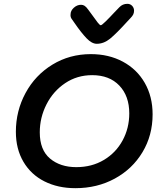

<svg xmlns="http://www.w3.org/2000/svg" viewBox="-20 -991 845 1004"><path d="M63 -302Q63 -411 113.5 -504.5Q164 -598 254 -653Q344 -708 455 -708Q549 -708 622.5 -668.5Q696 -629 737 -557.5Q778 -486 778 -393Q778 -283 725 -195Q672 -107 580 -57Q488 -7 374 -7Q283 -7 212.5 -42.5Q142 -78 102.5 -145Q63 -212 63 -302ZM656 -398Q656 -489 604 -543.5Q552 -598 462 -598Q383 -598 320.5 -556Q258 -514 223 -445Q188 -376 188 -299Q188 -207 241.5 -162Q295 -117 379 -117Q460 -117 523 -154.5Q586 -192 621 -256.5Q656 -321 656 -398ZM681 -935Q681 -924 676.5 -915Q672 -906 662 -896L647 -880Q589 -816 556 -789Q523 -762 486 -762Q460 -762 432 -791.5Q404 -821 371 -869L357 -889Q347 -901 349 -916Q349 -935 366 -950.5Q383 -966 404 -966Q414 -966 422.5 -960.5Q431 -955 441 -941L466 -907Q480 -887 491 -873Q502 -859 507 -859Q512 -859 532 -878.5Q552 -898 577 -925L604 -953Q621 -971 646 -971Q661 -971 671 -960.5Q681 -950 681 -935Z"/></svg>

Font: Mali SemiBold
Style: Italic
Weight: 600
Italic angle: -10°
Version: Version 1.000; ttfautohint (v1.6)